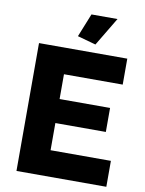

<svg xmlns="http://www.w3.org/2000/svg" viewBox="-98 -982 795 1050"><g transform="rotate(10 299.5 -457.0)"><path d="M373 -755.9 271 -784.2 323.2 -914.1H467.8ZM566.9 -144V0H67.9V-710H558.1V-565.9H231.9V-428.2H512.2V-294.9H231.9V-144Z"/></g></svg>

Font: Rawline ExtraBold
Style: Regular
Weight: 800
Designer: Matt McInerney, Pablo Impallari, Rodrigo Fuenzalida
Foundry: Matt McInerney, Pablo Impallari, Rodrigo Fuenzalida
Version: Version 4.020;PS 004.020;hotconv 1.0.88;makeotf.lib2.5.64775